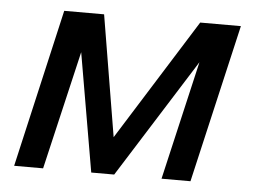

<svg xmlns="http://www.w3.org/2000/svg" viewBox="-42 -539 782 590"><g transform="rotate(5 349.5 -244.0)"><path d="M21.5 0 133.3 -487.8H256.3L318.4 -114.3L552.7 -488.3H678.2L565.4 0H476.1L561 -366.7L330.1 0H259.3L196.3 -365.7L110.8 0Z"/></g></svg>

Font: HK Grotesk Medium Italic
Style: Regular
Weight: 500
Italic angle: -13°
Designer: Alfredo Marco Pradil and Stefan Peev
Foundry: Hanken Design Co.
Version: Version 1.000;PS 001.000;hotconv 1.0.88;makeotf.lib2.5.64775